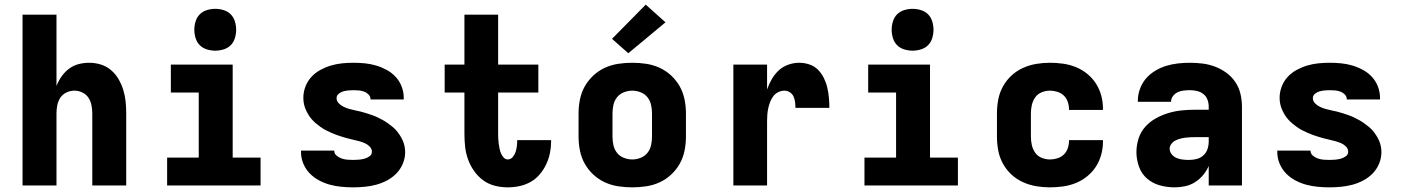

<svg xmlns="http://www.w3.org/2000/svg" viewBox="-20 -798 6040 826"><path d="M77 0V-735H223V-428Q231 -449 244.5 -468.5Q258 -488 276.5 -502Q295 -516 317.5 -522Q340 -528 364 -528Q389 -528 413.5 -520.5Q438 -513 457.5 -496.5Q477 -480 490 -457.5Q503 -435 510.5 -410.5Q518 -386 520.5 -360.5Q523 -335 523 -310V0H377V-310Q377 -328 373.5 -345.5Q370 -363 360.5 -377.5Q351 -392 334.5 -400Q318 -408 300 -408Q282 -408 265.5 -400Q249 -392 239.5 -377.5Q230 -363 226.5 -345.5Q223 -328 223 -310V0Z M699 0V-120H835V-400H715V-520H981V-120H1101V0ZM906 -580Q888 -580 870 -585.5Q852 -591 839.5 -603.5Q827 -616 821.5 -634Q816 -652 816 -670Q816 -688 821.5 -706Q827 -724 839.5 -736.5Q852 -749 870 -754.5Q888 -760 906 -760Q924 -760 942 -754.5Q960 -749 972.5 -736.5Q985 -724 990.5 -706Q996 -688 996 -670Q996 -652 990.5 -634Q985 -616 972.5 -603.5Q960 -591 942 -585.5Q924 -580 906 -580Z M1499 8Q1474 8 1448.5 5.5Q1423 3 1399 -3.5Q1375 -10 1352.5 -22Q1330 -34 1312.5 -52Q1295 -70 1285 -94Q1275 -118 1275 -143V-150H1418V-149Q1418 -137 1428 -128.5Q1438 -120 1450 -116Q1462 -112 1474.5 -111Q1487 -110 1499 -110Q1511 -110 1523 -111Q1535 -112 1547 -115Q1559 -118 1569.5 -125.5Q1580 -133 1580 -145Q1580 -158 1570.5 -167.5Q1561 -177 1549.5 -182Q1538 -187 1525.5 -190.5Q1513 -194 1501 -196.5Q1489 -199 1476.5 -202.5Q1464 -206 1452 -209.5Q1440 -213 1428 -217.5Q1416 -222 1404.5 -227Q1393 -232 1381.5 -238Q1370 -244 1359.5 -251.5Q1349 -259 1339.5 -267Q1330 -275 1321.5 -284.5Q1313 -294 1306.5 -305Q1300 -316 1295 -327.5Q1290 -339 1287.5 -351.5Q1285 -364 1285 -377Q1285 -402 1294 -425.5Q1303 -449 1319.5 -467Q1336 -485 1358 -497Q1380 -509 1403.5 -516Q1427 -523 1451.5 -525.5Q1476 -528 1501 -528Q1526 -528 1550.5 -525.5Q1575 -523 1598.5 -516Q1622 -509 1644 -497Q1666 -485 1682.5 -467Q1699 -449 1708 -425.5Q1717 -402 1717 -377V-370H1574V-371Q1574 -383 1565.5 -391.5Q1557 -400 1546 -404Q1535 -408 1523.5 -409Q1512 -410 1501 -410Q1490 -410 1479 -409Q1468 -408 1457 -405Q1446 -402 1437 -394.5Q1428 -387 1428 -376Q1428 -363 1437.5 -353.5Q1447 -344 1458.5 -338.5Q1470 -333 1482 -329.5Q1494 -326 1506.5 -323.5Q1519 -321 1531.5 -318Q1544 -315 1556 -311Q1568 -307 1580 -303Q1592 -299 1603.5 -293.5Q1615 -288 1626 -282Q1637 -276 1647.5 -268.5Q1658 -261 1668 -253Q1678 -245 1686 -235.5Q1694 -226 1701 -215Q1708 -204 1713 -192.5Q1718 -181 1720.5 -168.5Q1723 -156 1723 -143Q1723 -118 1713 -94Q1703 -70 1685.5 -52Q1668 -34 1645.5 -22Q1623 -10 1599 -3.5Q1575 3 1549.5 5.5Q1524 8 1499 8Z M2164 8Q2136 8 2108.5 1Q2081 -6 2058.5 -22.5Q2036 -39 2019.5 -62.5Q2003 -86 1993.5 -112.5Q1984 -139 1981 -166.5Q1978 -194 1978 -223V-400H1893V-520H1978V-735H2123V-520H2296V-400H2123V-223Q2123 -212 2123.5 -201.5Q2124 -191 2125.5 -180Q2127 -169 2129 -159Q2131 -149 2135 -139Q2139 -129 2146.5 -120.5Q2154 -112 2164 -112Q2177 -112 2185.5 -122Q2194 -132 2198 -144Q2202 -156 2203.5 -168.5Q2205 -181 2205 -193V-195H2351V-191Q2351 -165 2346 -140Q2341 -115 2330 -91.5Q2319 -68 2302 -48Q2285 -28 2263 -15.5Q2241 -3 2215.5 2.5Q2190 8 2164 8Z M2700 8Q2670 8 2640 3.5Q2610 -1 2582.5 -13.5Q2555 -26 2532.5 -47Q2510 -68 2495.5 -94Q2481 -120 2475 -150Q2469 -180 2469 -210V-310Q2469 -340 2475 -370Q2481 -400 2495.5 -426Q2510 -452 2532.5 -473Q2555 -494 2582.5 -506.5Q2610 -519 2640 -523.5Q2670 -528 2700 -528Q2730 -528 2760 -523.5Q2790 -519 2817.5 -506.5Q2845 -494 2867.5 -473Q2890 -452 2904.5 -426Q2919 -400 2925 -370Q2931 -340 2931 -310V-210Q2931 -180 2925 -150Q2919 -120 2904.5 -94Q2890 -68 2867.5 -47Q2845 -26 2817.5 -13.5Q2790 -1 2760 3.5Q2730 8 2700 8ZM2700 -112Q2718 -112 2736 -119Q2754 -126 2765.5 -140.5Q2777 -155 2781 -173.5Q2785 -192 2785 -210V-310Q2785 -328 2781 -346.5Q2777 -365 2765.5 -379.5Q2754 -394 2736 -401Q2718 -408 2700 -408Q2682 -408 2664 -401Q2646 -394 2634.5 -379.5Q2623 -365 2619 -346.5Q2615 -328 2615 -310V-210Q2615 -192 2619 -173.5Q2623 -155 2634.5 -140.5Q2646 -126 2664 -119Q2682 -112 2700 -112ZM2683 -569 2613 -631 2758 -778 2843 -702Z M3135 0V-520H3280V-413Q3288 -436 3300 -457Q3312 -478 3329.5 -494.5Q3347 -511 3370.5 -519.5Q3394 -528 3418 -528Q3440 -528 3461.5 -521Q3483 -514 3498.5 -498.5Q3514 -483 3524 -463Q3534 -443 3539 -421.5Q3544 -400 3546 -378Q3548 -356 3548 -334H3402Q3402 -346 3400.5 -358.5Q3399 -371 3394 -382.5Q3389 -394 3378 -401Q3367 -408 3355 -408Q3341 -408 3328 -401.5Q3315 -395 3306.5 -383.5Q3298 -372 3293 -359Q3288 -346 3285 -332Q3282 -318 3281 -304Q3280 -290 3280 -276V0Z M3699 0V-120H3835V-400H3715V-520H3981V-120H4101V0ZM3906 -580Q3888 -580 3870 -585.5Q3852 -591 3839.5 -603.5Q3827 -616 3821.5 -634Q3816 -652 3816 -670Q3816 -688 3821.5 -706Q3827 -724 3839.5 -736.5Q3852 -749 3870 -754.5Q3888 -760 3906 -760Q3924 -760 3942 -754.5Q3960 -749 3972.5 -736.5Q3985 -724 3990.5 -706Q3996 -688 3996 -670Q3996 -652 3990.5 -634Q3985 -616 3972.5 -603.5Q3960 -591 3942 -585.5Q3924 -580 3906 -580Z M4497 8Q4467 8 4437.5 3Q4408 -2 4380.5 -14.5Q4353 -27 4331 -47.5Q4309 -68 4294.5 -94.5Q4280 -121 4274.5 -150.5Q4269 -180 4269 -210V-310Q4269 -340 4274.5 -369.5Q4280 -399 4294.5 -425.5Q4309 -452 4331 -472.5Q4353 -493 4380.5 -505.5Q4408 -518 4437.5 -523Q4467 -528 4497 -528Q4525 -528 4553.5 -524Q4582 -520 4608 -509.5Q4634 -499 4656.5 -481Q4679 -463 4694.5 -439Q4710 -415 4717.5 -387.5Q4725 -360 4725 -332V-325H4579V-328Q4579 -344 4573.5 -360Q4568 -376 4556.5 -387Q4545 -398 4529 -403Q4513 -408 4497 -408Q4479 -408 4461.5 -401Q4444 -394 4433.5 -379Q4423 -364 4419 -346Q4415 -328 4415 -310V-210Q4415 -192 4419 -174Q4423 -156 4433.5 -141Q4444 -126 4461.5 -119Q4479 -112 4497 -112Q4513 -112 4529 -117Q4545 -122 4556.5 -133Q4568 -144 4573.5 -160Q4579 -176 4579 -192V-195H4725V-188Q4725 -160 4717.5 -132.5Q4710 -105 4694.5 -81Q4679 -57 4656.5 -39Q4634 -21 4608 -10.5Q4582 0 4553.5 4Q4525 8 4497 8Z M5033 8Q5001 8 4970 -0.5Q4939 -9 4915 -29.5Q4891 -50 4880 -81Q4869 -112 4869 -143Q4869 -173 4878 -201.5Q4887 -230 4906.5 -252Q4926 -274 4952 -288.5Q4978 -303 5006 -311.5Q5034 -320 5063.5 -323Q5093 -326 5122 -326H5180V-339Q5180 -355 5174.5 -369.5Q5169 -384 5157 -393.5Q5145 -403 5129.5 -406.5Q5114 -410 5099 -410Q5086 -410 5072.5 -408.5Q5059 -407 5047 -401.5Q5035 -396 5026.5 -385Q5018 -374 5018 -361V-360H4875V-364Q4875 -390 4884 -415Q4893 -440 4909.5 -459.5Q4926 -479 4949 -493Q4972 -507 4996.5 -514.5Q5021 -522 5047 -525Q5073 -528 5099 -528Q5127 -528 5154.5 -524.5Q5182 -521 5208 -511Q5234 -501 5256.5 -484.5Q5279 -468 5294.5 -445Q5310 -422 5316.5 -394.5Q5323 -367 5323 -339V0H5180V-84Q5171 -63 5156 -45Q5141 -27 5121.5 -14.5Q5102 -2 5079 3Q5056 8 5033 8ZM5095 -110Q5112 -110 5128 -114Q5144 -118 5156.5 -129Q5169 -140 5174.5 -156Q5180 -172 5180 -189V-208H5122Q5111 -208 5100 -207.5Q5089 -207 5078 -205.5Q5067 -204 5056 -201Q5045 -198 5035.5 -193Q5026 -188 5019 -178.5Q5012 -169 5012 -158Q5012 -145 5021 -134Q5030 -123 5042.5 -118Q5055 -113 5068.5 -111.5Q5082 -110 5095 -110Z M5699 8Q5674 8 5648.5 5.5Q5623 3 5599 -3.5Q5575 -10 5552.5 -22Q5530 -34 5512.5 -52Q5495 -70 5485 -94Q5475 -118 5475 -143V-150H5618V-149Q5618 -137 5628 -128.5Q5638 -120 5650 -116Q5662 -112 5674.5 -111Q5687 -110 5699 -110Q5711 -110 5723 -111Q5735 -112 5747 -115Q5759 -118 5769.5 -125.5Q5780 -133 5780 -145Q5780 -158 5770.5 -167.5Q5761 -177 5749.5 -182Q5738 -187 5725.5 -190.5Q5713 -194 5701 -196.5Q5689 -199 5676.5 -202.5Q5664 -206 5652 -209.5Q5640 -213 5628 -217.5Q5616 -222 5604.5 -227Q5593 -232 5581.5 -238Q5570 -244 5559.5 -251.5Q5549 -259 5539.5 -267Q5530 -275 5521.5 -284.5Q5513 -294 5506.5 -305Q5500 -316 5495 -327.5Q5490 -339 5487.5 -351.5Q5485 -364 5485 -377Q5485 -402 5494 -425.5Q5503 -449 5519.5 -467Q5536 -485 5558 -497Q5580 -509 5603.5 -516Q5627 -523 5651.5 -525.5Q5676 -528 5701 -528Q5726 -528 5750.5 -525.5Q5775 -523 5798.5 -516Q5822 -509 5844 -497Q5866 -485 5882.5 -467Q5899 -449 5908 -425.5Q5917 -402 5917 -377V-370H5774V-371Q5774 -383 5765.5 -391.5Q5757 -400 5746 -404Q5735 -408 5723.5 -409Q5712 -410 5701 -410Q5690 -410 5679 -409Q5668 -408 5657 -405Q5646 -402 5637 -394.5Q5628 -387 5628 -376Q5628 -363 5637.5 -353.5Q5647 -344 5658.5 -338.5Q5670 -333 5682 -329.5Q5694 -326 5706.5 -323.5Q5719 -321 5731.5 -318Q5744 -315 5756 -311Q5768 -307 5780 -303Q5792 -299 5803.5 -293.5Q5815 -288 5826 -282Q5837 -276 5847.5 -268.5Q5858 -261 5868 -253Q5878 -245 5886 -235.5Q5894 -226 5901 -215Q5908 -204 5913 -192.5Q5918 -181 5920.5 -168.5Q5923 -156 5923 -143Q5923 -118 5913 -94Q5903 -70 5885.5 -52Q5868 -34 5845.5 -22Q5823 -10 5799 -3.5Q5775 3 5749.5 5.5Q5724 8 5699 8Z"/></svg>

Font: Iosevka Heavy Extended
Style: Regular
Weight: 900
Width: 7
Monospace: yes
Designer: Belleve Invis
Foundry: Belleve Invis
Version: Version 32.5.0; ttfautohint (v1.8.4)